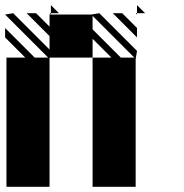

<svg xmlns="http://www.w3.org/2000/svg" viewBox="-25 -723 712 743"><path d="M505.2 -666.7 500 -671.9H505.2ZM505.2 -578.1 411.5 -671.9H447.9L505.2 -614.6ZM505.2 -671.9H536.5L505.2 -703.1ZM171.9 -671.9V-666.7L166.7 -671.9ZM171.9 -671.9H203.1L171.9 -703.1ZM333.3 0V-500H406.2L333.3 -572.9V-500H166.7V-494.8V0H0V-500H72.9L-5.2 -578.1V-614.6L109.4 -500H161.5L-5.2 -666.7L26 -671.9L166.7 -531.2V-583.3L78.1 -671.9H114.6L166.7 -619.8V-666.7H328.1L359.4 -671.9L505.2 -526L500 -494.8V0ZM442.7 -500H494.8L333.3 -661.5V-609.4Z"/></svg>

Font: 0xA000-Monochrome
Style: Monochrome
Weight: 400
Version: Version 0.1